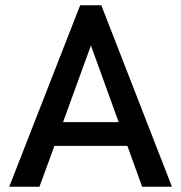

<svg xmlns="http://www.w3.org/2000/svg" viewBox="-20 -710 689 730"><path d="M15.1 0 284.7 -689.9H365.2L633.8 0H520.5L464.4 -155.3H187L129.9 0ZM219.7 -245.6H431.2L325.7 -537.1Z"/></svg>

Font: HK Grotesk SemiBold Legacy
Style: Regular
Weight: 600
Designer: Alfredo Marco Pradil
Foundry: Hanken Design Co.
Version: Version 2.022;PS 002.022;hotconv 1.0.88;makeotf.lib2.5.64775